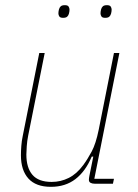

<svg xmlns="http://www.w3.org/2000/svg" viewBox="-20 -711 535 743"><path d="M153 -506 89 -186Q85 -166 83.5 -145Q82 -124 82 -113Q82 -62 105.5 -34.5Q129 -7 180 -7Q215 -7 246 -22.5Q277 -38 302 -72Q319 -95 335 -125Q351 -155 362 -209L421 -506H442L345 -19H421L417 0H347Q337 0 330.5 -3.5Q324 -7 324 -15Q324 -21 326 -31L341 -105H335Q311 -48 272 -18Q233 12 177 12Q119 12 90 -20Q61 -52 61 -110Q61 -127 62.5 -146.5Q64 -166 68 -185L132 -506ZM224 -642Q213 -642 209.5 -647.5Q206 -653 206 -659Q206 -666 208 -674Q210 -682 215 -686.5Q220 -691 231 -691Q242 -691 245.5 -685.5Q249 -680 249 -674Q249 -667 247 -659Q245 -651 240 -646.5Q235 -642 224 -642ZM387 -642Q376 -642 372.5 -647.5Q369 -653 369 -659Q369 -666 371 -674Q373 -682 378 -686.5Q383 -691 394 -691Q405 -691 408.5 -685.5Q412 -680 412 -674Q412 -667 410 -659Q408 -651 403 -646.5Q398 -642 387 -642Z"/></svg>

Font: IBM Plex Sans Condensed Thin
Style: Italic
Weight: 100
Width: 3
Italic angle: -11°
Designer: Mike Abbink, Paul van der Laan, Pieter van Rosmalen
Foundry: Bold Monday
Version: Version 1.3